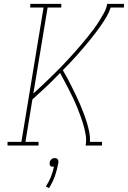

<svg xmlns="http://www.w3.org/2000/svg" viewBox="-20 -755 663 996"><path d="M19 0V-19H91L206 -716H137V-735H298V-716H227L153 -270Q172 -287 190.5 -304.5Q209 -322 227.5 -339.5Q246 -357 264 -375Q282 -393 300 -411.5Q318 -430 335 -448.5Q352 -467 369 -486Q386 -505 402.5 -524.5Q419 -544 435 -564Q451 -584 466 -604Q481 -624 494.5 -645.5Q508 -667 520 -689Q532 -711 536 -735H623V-716H554Q547 -693 534 -670.5Q521 -648 506.5 -627Q492 -606 476.5 -585.5Q461 -565 444.5 -545Q428 -525 411.5 -505.5Q395 -486 377.5 -466.5Q360 -447 342.5 -428.5Q325 -410 306 -391Q319 -369 330.5 -347.5Q342 -326 353 -303.5Q364 -281 375 -258.5Q386 -236 395.5 -213.5Q405 -191 414 -167.5Q423 -144 430.5 -119.5Q438 -95 443 -70Q448 -45 447 -19H509V0H424Q429 -26 425 -52Q421 -78 414 -102.5Q407 -127 398.5 -150.5Q390 -174 380.5 -197.5Q371 -221 360.5 -243.5Q350 -266 338.5 -288Q327 -310 315.5 -332Q304 -354 292 -376Q292 -376 292 -376Q292 -376 292 -376H291Q257 -340 221 -306Q185 -272 148 -239L112 -19H180V0ZM234 221 218 212Q234 188 244 162.5Q254 137 260 110Q259 110 258 110Q257 110 256 110Q252 110 247.5 109Q243 108 240.5 104.5Q238 101 237.5 96.5Q237 92 238 88Q238 83 240.5 79Q243 75 246.5 71.5Q250 68 254.5 66.5Q259 65 264 65Q268 65 272.5 66.5Q277 68 279.5 71.5Q282 75 282.5 79Q283 83 283 88Q277 123 265.5 156.5Q254 190 234 221Z"/></svg>

Font: Iosevka Curly Slab ThEx
Style: Italic
Weight: 100
Width: 7
Italic angle: -9°
Monospace: yes
Designer: Belleve Invis
Foundry: Belleve Invis
Version: Version 11.1.0; ttfautohint (v1.8.3)